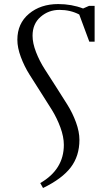

<svg xmlns="http://www.w3.org/2000/svg" viewBox="-20 -731 543 950"><path d="M65.9 -534.2Q65.9 -614.7 123.3 -662.8Q180.7 -710.9 268.1 -710.9Q334.5 -710.9 391.1 -689L420.9 -702.1H448.2V-524.9H421.9L372.1 -659.2Q328.6 -682.1 273.9 -682.1Q220.7 -682.1 180.9 -647.7Q141.1 -613.3 141.1 -554.2Q141.1 -517.6 158.2 -473.4Q175.3 -429.2 201.2 -388.9Q227.1 -348.6 257.1 -301.8Q287.1 -254.9 313 -213.6Q338.9 -172.4 356 -125.7Q373 -79.1 373 -39.1Q373 40.5 330.3 96.9Q287.6 153.3 192.9 199.2L179.2 174.8Q295.9 107.4 295.9 -14.2Q295.9 -54.2 278.8 -100.6Q261.7 -147 236.3 -188Q210.9 -229 180.9 -275.6Q150.9 -322.3 125.5 -362.8Q100.1 -403.3 83 -449.2Q65.9 -495.1 65.9 -534.2Z"/></svg>

Font: Dihjauti S
Style: Regular
Weight: 400
Designer: T. Christopher White
Version: Version 3.0.0